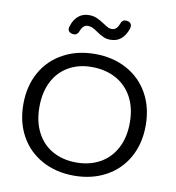

<svg xmlns="http://www.w3.org/2000/svg" viewBox="-99 -1021 1025 1119"><g transform="rotate(10 413.5 -461.5)"><path d="M51 -350Q51 -457 96.5 -538.5Q142 -620 224.5 -665Q307 -710 413 -710Q519 -710 601.5 -665Q684 -620 729.5 -538.5Q775 -457 775 -350Q775 -243 729.5 -161.5Q684 -80 601.5 -35Q519 10 413 10Q307 10 224.5 -35Q142 -80 96.5 -161.5Q51 -243 51 -350ZM681 -350Q681 -439 646 -502.5Q611 -566 549 -599Q487 -632 407 -632Q330 -632 270.5 -598Q211 -564 178.5 -500.5Q146 -437 146 -350Q146 -263 179.5 -199Q213 -135 273.5 -101.5Q334 -68 413 -68Q492 -68 552.5 -101.5Q613 -135 647 -199Q681 -263 681 -350ZM235 -829Q235 -838 239 -847Q250 -883 275.5 -905Q301 -927 339 -927Q365 -927 385.5 -918Q406 -909 430 -893Q448 -881 459 -875.5Q470 -870 481 -870Q497 -870 507.5 -879.5Q518 -889 525 -908Q533 -933 554 -933Q570 -933 579.5 -925.5Q589 -918 589 -905Q589 -897 586 -888Q573 -850 548 -828.5Q523 -807 485 -807Q462 -807 444 -815Q426 -823 402 -839Q384 -852 371 -858Q358 -864 343 -864Q314 -864 300 -826Q291 -801 270 -801Q267 -801 257 -803Q235 -809 235 -829Z"/></g></svg>

Font: Kodchasan Medium
Style: Regular
Weight: 500
Designer: Katatrad Aksorn Co.,Ltd.
Foundry: Cadson Demak Co.,Ltd.
Version: Version 1.000; ttfautohint (v1.6)